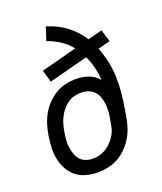

<svg xmlns="http://www.w3.org/2000/svg" viewBox="-138 -824 775 920"><g transform="rotate(-20 250.0 -363.5)"><path d="M203 8Q173 8 144.5 0.5Q116 -7 94 -24Q72 -41 58 -66Q44 -91 38 -119Q32 -147 33 -177Q34 -207 39 -238Q43 -264 51 -290.5Q59 -317 72.5 -341.5Q86 -366 106 -387Q126 -408 150.5 -422.5Q175 -437 202 -443Q229 -449 255 -449Q289 -449 319 -438Q349 -427 369 -403Q367 -436 359 -468.5Q351 -501 337 -530L138 -478L120 -540L302 -588Q280 -616 249.5 -636Q219 -656 184 -668L206 -735Q260 -719 304 -686Q348 -653 377 -607L450 -626L469 -564L407 -548Q421 -512 429.5 -473.5Q438 -435 439.5 -395Q441 -355 437 -313.5Q433 -272 426 -231L421 -201Q417 -175 409 -148.5Q401 -122 387 -98Q373 -74 353 -53Q333 -32 308.5 -18Q284 -4 256.5 2Q229 8 203 8ZM204 -62Q221 -62 239.5 -67.5Q258 -73 273.5 -83.5Q289 -94 302 -108.5Q315 -123 324 -139.5Q333 -156 336.5 -174Q340 -192 343 -210Q347 -229 348.5 -248.5Q350 -268 348 -286.5Q346 -305 340 -322.5Q334 -340 322 -353Q310 -366 292.5 -372.5Q275 -379 255 -379Q237 -379 219 -374Q201 -369 185 -357.5Q169 -346 157 -330.5Q145 -315 136.5 -297.5Q128 -280 123.5 -262Q119 -244 116 -226Q113 -208 111.5 -189Q110 -170 112.5 -152Q115 -134 121 -117Q127 -100 138.5 -87Q150 -74 167.5 -68Q185 -62 204 -62Z"/></g></svg>

Font: Iosevka Algr
Style: Italic
Weight: 400
Italic angle: -9°
Monospace: yes
Designer: Belleve Invis
Foundry: Belleve Invis
Version: Version 26.0.2; ttfautohint (v1.8.3)